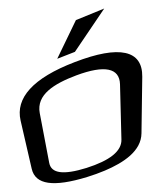

<svg xmlns="http://www.w3.org/2000/svg" viewBox="-170 -1029 952 1124"><g transform="rotate(-10 306.0 -467.0)"><path d="M677 -516C706 -669 578 -723 302 -669C44 -619 -76 -522 -69 -387L-54 -98C-49 -2 52 31 257 6C295 1 332 -5 366 -13C483 -40 596 -89 615 -191ZM298 -591C472 -623 555 -590 541 -495L493 -175C483 -108 405 -66 263 -47C122 -29 54 -51 53 -114L49 -411C48 -520 160 -565 298 -591ZM527 -948 352 -910 205 -706 314 -728Z"/></g></svg>

Font: Gamestation Warped
Style: Regular
Weight: 400
Designer: Jonas Hecksher
Foundry: Jonas Hecksher, Playtypeª, e-types AS
Version: Version 1.003